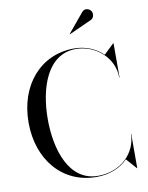

<svg xmlns="http://www.w3.org/2000/svg" viewBox="-104 -1050 875 1133"><g transform="rotate(-10 334.0 -483.0)"><path d="M509 -908.5C526 -916 532 -941 522.5 -957.5C513 -974 485 -985.5 466.5 -963L371 -848L372 -846.5ZM626.5 -205H624.5C624.5 -93 530.5 5 391.5 5C217.5 5 156.5 -193 156.5 -375C156.5 -557 217.5 -755 391.5 -755C505.5 -755 614.5 -667 614.5 -545H616.5V-750H614.5L554 -692C510.5 -734.5 449 -760 381.5 -760C178.5 -760 41.5 -598 41.5 -375C41.5 -152 178.5 10 381.5 10C459.5 10 525.5 -17.5 569 -62.5L624.5 0H626.5Z"/></g></svg>

Font: Bodoni* 96pt
Style: Regular
Weight: 400
Version: Version 2.3